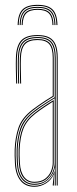

<svg xmlns="http://www.w3.org/2000/svg" viewBox="-20 -746 310 772"><path d="M131 -726.5Q173.2 -726.5 191.8 -707.6Q210.2 -688.8 211 -645.2H207Q206.2 -686.8 188.6 -704.6Q171 -722.5 131 -722.5Q91 -722.5 73.4 -704.6Q55.8 -686.8 55 -645.2H51Q51.8 -688.8 70.2 -707.6Q88.8 -726.5 131 -726.5ZM131 -718.5Q169 -718.5 185.6 -701.5Q202.2 -684.5 203 -645.2H199Q198.5 -682.5 182.6 -698.5Q166.8 -714.5 131 -714.5Q95.2 -714.5 79.4 -698.5Q63.5 -682.5 63 -645.2H59Q59.8 -684.5 76.5 -701.5Q93.2 -718.5 131 -718.5ZM131 -710.5Q164.8 -710.5 179.6 -695.4Q194.5 -680.2 195 -645.2H191Q190.5 -678 176.5 -692.2Q162.5 -706.5 131 -706.5Q99.5 -706.5 85.5 -692.2Q71.5 -678 71 -645.2H67Q67.5 -680.2 82.4 -695.4Q97.2 -710.5 131 -710.5ZM208 0V-514Q208 -560.8 190.1 -580.9Q172.2 -601 131 -601Q87 -601 68.2 -580.2Q49.5 -559.5 48 -514Q47.2 -490.8 47.8 -463.8Q48.2 -436.8 49 -410H45Q44.2 -436.8 43.8 -464.5Q43.2 -492.2 44 -514Q45.5 -562.8 65.6 -583.9Q85.8 -605 131 -605Q160 -605 177.8 -595.8Q195.5 -586.5 203.8 -566.5Q212 -546.5 212 -514V0ZM118 -7Q147.5 -7 165.5 -21Q183.5 -35 191.8 -54.8Q200 -74.5 200 -91.2V-350.8Q182.8 -340.8 159.2 -325.2Q135.8 -309.8 117.2 -295.2Q79.8 -266.2 66.4 -230.5Q53 -194.8 51 -144.8Q50.5 -129.5 50.8 -121.5Q51 -113.5 52 -90.5Q54 -50.2 71.2 -28.6Q88.5 -7 118 -7ZM118 -11Q90.8 -11 74.4 -31.1Q58 -51.2 56 -90.8Q55 -109.5 54.8 -120Q54.5 -130.5 55 -144.8Q57 -198.2 71.4 -232.1Q85.8 -266 120.2 -292.5Q136.2 -305 157 -319Q177.8 -333 196 -343.8V-91.2Q196 -74.5 188.5 -55.8Q181 -37 163.9 -24Q146.8 -11 118 -11ZM118 -15Q144.8 -15 161 -27.1Q177.2 -39.2 184.6 -57Q192 -74.8 192 -91.2V-336.8Q177.5 -327.8 158.6 -315.1Q139.8 -302.5 122.2 -289Q87.5 -262 74.2 -228.6Q61 -195.2 59 -144.5Q58.5 -129.8 58.8 -122Q59 -114.2 60 -90.8Q62 -54.5 77 -34.8Q92 -15 118 -15ZM118 5Q81.8 5 62 -20.2Q42.2 -45.5 40 -90Q39 -108.5 38.8 -120.2Q38.5 -132 39 -145Q40.8 -192 53.9 -231.8Q67 -271.5 110 -304.8Q121.5 -313.5 135 -323Q148.5 -332.5 163 -342Q177.5 -351.5 192 -360V-514Q192 -552 177.9 -568.5Q163.8 -585 131 -585Q96 -585 80.6 -568.2Q65.2 -551.5 64 -513.5Q63.2 -490.8 63.8 -465.6Q64.2 -440.5 65 -410H61Q60.2 -438 59.8 -465.1Q59.2 -492.2 60 -513.5Q61.2 -552.2 76.9 -570.6Q92.5 -589 131 -589Q166 -589 181 -571.6Q196 -554.2 196 -514V-357.8Q174 -344.8 152.4 -330.2Q130.8 -315.8 112 -301.2Q71.2 -269.5 58 -231.1Q44.8 -192.8 43 -145Q42.5 -129.8 42.8 -121.5Q43 -113.2 44 -90.2Q46.2 -46.2 65.5 -22.6Q84.8 1 118 1Q146.2 1 168 -14.6Q189.8 -30.2 198.8 -57.5H199.8L196.5 -6V0H192.2V-4.8L196.8 -44.5H195.8Q186.2 -21.8 164.4 -8.4Q142.5 5 118 5ZM200.2 0V-10L201.8 -72.2H200.8Q196.2 -45.8 173.9 -24.4Q151.5 -3 118 -3Q86.2 -3 68.2 -25.6Q50.2 -48.2 48 -90.5Q47 -109 46.8 -120Q46.5 -131 47 -144.8Q48.8 -191.8 61.4 -229.2Q74 -266.8 115 -298.5Q128.2 -308.8 143.4 -319Q158.5 -329.2 173.2 -338.6Q188 -348 200 -355V-514Q200 -556.5 184 -574.8Q168 -593 131 -593Q92.2 -593 74.8 -574.6Q57.2 -556.2 56 -513.8Q55.2 -490.5 55.8 -463.8Q56.2 -437 57 -410H53Q52.2 -437.5 51.8 -464.9Q51.2 -492.2 52 -513.8Q53.2 -557.8 71.4 -577.4Q89.5 -597 131 -597Q170 -597 187 -577.8Q204 -558.5 204 -514V0Z"/></svg>

Font: Big Shoulders Inline Display Thin Thin
Style: Regular
Weight: 250
Version: Version 2.002